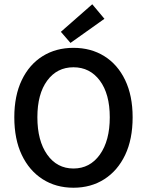

<svg xmlns="http://www.w3.org/2000/svg" viewBox="-20 -868 689 899"><path d="M324 11Q242 11 179.5 -29Q117 -69 82 -142.5Q47 -216 47 -319Q47 -420 82 -493Q117 -566 179.5 -605Q242 -644 324 -644Q406 -644 468.5 -605Q531 -566 566 -493Q601 -420 601 -319Q601 -216 566 -142.5Q531 -69 468.5 -29Q406 11 324 11ZM324 -79Q401 -79 447.5 -144Q494 -209 494 -319Q494 -428 447.5 -490.5Q401 -553 324 -553Q247 -553 201 -490.5Q155 -428 155 -319Q155 -209 201 -144Q247 -79 324 -79ZM310 -667 265 -719 412 -848 469 -780Z"/></svg>

Font: Narnoor Medium
Style: Regular
Weight: 500
Designer: S. Sridhar Murthy
Foundry: SIL International
Version: Version 3.000